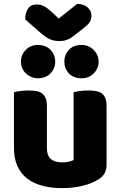

<svg xmlns="http://www.w3.org/2000/svg" viewBox="-20 -955 622 991"><path d="M52 -479Q62 -482 83.5 -485Q105 -488 128 -488Q150 -488 167.5 -485Q185 -482 197 -473Q209 -464 215.5 -448.5Q222 -433 222 -408V-193Q222 -152 242 -134.5Q262 -117 300 -117Q323 -117 337.5 -121Q352 -125 360 -129V-479Q370 -482 391.5 -485Q413 -488 436 -488Q458 -488 475.5 -485Q493 -482 505 -473Q517 -464 523.5 -448.5Q530 -433 530 -408V-104Q530 -54 488 -29Q453 -7 404.5 4.5Q356 16 299 16Q245 16 199.5 4Q154 -8 121 -33Q88 -58 70 -97.5Q52 -137 52 -193ZM283 -859 378 -935Q411 -935 431.5 -917.5Q452 -900 452 -874Q452 -854 442.5 -840Q433 -826 406 -805L351 -763Q339 -754 323 -748.5Q307 -743 287 -743Q260 -743 238.5 -752Q217 -761 191 -784L110 -855Q110 -889 124.5 -910.5Q139 -932 170 -932Q190 -932 207.5 -923Q225 -914 257 -884ZM312 -637Q312 -672 335.5 -697.5Q359 -723 401 -723Q420 -723 436 -716Q452 -709 464 -697Q476 -685 482.5 -669.5Q489 -654 489 -637Q489 -602 464 -576.5Q439 -551 401 -551Q359 -551 335.5 -576.5Q312 -602 312 -637ZM88 -637Q88 -672 113 -697.5Q138 -723 175 -723Q217 -723 241 -697.5Q265 -672 265 -637Q265 -602 241 -576.5Q217 -551 175 -551Q157 -551 141 -558Q125 -565 113 -576.5Q101 -588 94.5 -603.5Q88 -619 88 -637Z"/></svg>

Font: Baloo Paaji
Style: Regular
Weight: 400
Designer: Shuchita Grover and Ek Type
Foundry: Ek Type
Version: Version 1.443;PS 1.000;hotconv 16.6.51;makeotf.lib2.5.65220;